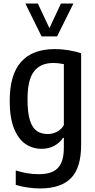

<svg xmlns="http://www.w3.org/2000/svg" viewBox="-20 -828 534 1078"><path d="M68.5 210V129Q133.5 150 198 150Q246 150 276.8 135.5Q307.5 121 323 88.5Q338.5 56 338.5 1V-54H333.5Q315.5 -26 284.5 -9.2Q253.5 7.5 213.5 7.5Q164 7.5 123.8 -19.2Q83.5 -46 59 -106Q34.5 -166 34.5 -261.5Q34.5 -408 97.8 -480Q161 -552 287.5 -552.5Q324.5 -552.5 365 -546Q405.5 -539.5 435.5 -528.5V-14.5Q435.5 114.5 378.5 172.2Q321.5 230 205 230Q172 230 135 224.8Q98 219.5 68.5 210ZM338.5 -125V-468Q306 -474.5 280.5 -474.5Q207.5 -474.5 171 -427.2Q134.5 -380 134.5 -270.5Q134.5 -194 148.5 -151.2Q162.5 -108.5 187.5 -92Q212.5 -75.5 249 -75.5Q276 -75.5 300.2 -88.5Q324.5 -101.5 338.5 -125ZM322 -808H392L300.5 -623.5H213.5L122.5 -808H192.5L257.5 -670Z"/></svg>

Font: Encode Sans Condensed Medium
Style: Regular
Weight: 500
Width: 3
Designer: Multiple Designers
Foundry: Impallari Type
Version: Version 2.000